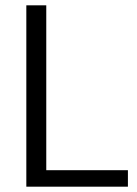

<svg xmlns="http://www.w3.org/2000/svg" viewBox="-20 -702 516 722"><path d="M79 0V-682H154V-62H461V0Z"/></svg>

Font: Didact Gothic
Style: Regular
Weight: 400
Designer: Daniel Johnson
Foundry: Daniel Johnson
Version: Version 2.101;PS 002.101;hotconv 1.0.88;makeotf.lib2.5.64775